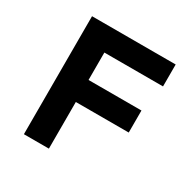

<svg xmlns="http://www.w3.org/2000/svg" viewBox="-152 -798 915 933"><g transform="rotate(30 305.5 -331.0)"><path d="M102.5 -662.1H571.8V-539.1H242.7V-385.3H539.6V-261.7H242.7V0H102.5Z"/></g></svg>

Font: PT Astra Sans
Style: Bold
Weight: 700
Designer: A.Korolkova, I. Chaeva
Foundry: ParaType Ltd
Version: Version 1.001; ttfautohint (v1.6)